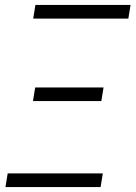

<svg xmlns="http://www.w3.org/2000/svg" viewBox="-20 -755 547 775"><path d="M114 -680 123 -735H507L498 -680ZM113 -347 122 -402H398L389 -347ZM2 0 11 -55H395L386 0Z"/></svg>

Font: Iosevka Curly Light
Style: Italic
Weight: 300
Italic angle: -9°
Monospace: yes
Designer: Belleve Invis
Foundry: Belleve Invis
Version: Version 22.1.2; ttfautohint (v1.8.4)